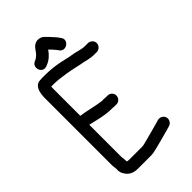

<svg xmlns="http://www.w3.org/2000/svg" viewBox="-257 -927 1010 1010"><g transform="rotate(-45 248.5 -422.0)"><path d="M175 -718 182 -721C206.3 -729.8 228.4 -751.1 243 -773C252.6 -763.4 265.6 -750.2 274 -739L281 -729C305.9 -694.7 360.8 -734.5 334 -768L327 -778C317.3 -791.4 302.4 -806.2 291 -819L275 -835C267.7 -841.7 259 -845.8 249 -847.5C222.3 -851.9 204.5 -834.2 193 -817C183 -800.9 168.5 -785.9 150 -779C111.9 -763.1 133.9 -700.9 175 -718ZM415 -649H392C383.4 -649 370.1 -651 363 -653C339 -659.6 317.7 -664.4 291 -668L265 -674C238.6 -680.6 201.8 -686.9 173 -688.5L155 -689.5C149 -689.8 143 -690 137 -690H117C108.3 -690 101.3 -689.7 96 -689C59.5 -684.6 50 -646 50 -602V-105C50 -93.8 53 -84.9 53 -75C51 -55 56.1 -40.9 66 -28C79.3 -7.4 101.9 4 134 4H230C243.3 4 258.3 1.7 275 -3C312 -12.3 355.7 -23.9 391 -34L408 -39C416.7 -41.7 423.2 -47 427.5 -55C442.3 -82.3 417.4 -109.3 390 -103L373 -98C337.7 -88.6 295.9 -76 258 -67C247.3 -63.7 238 -62 230 -62H134C130 -62 126.7 -62.3 124 -63C123.3 -63 122.3 -63.3 121 -64C120.3 -64 119.7 -64.7 119 -66V-67C118.3 -69 118.3 -71 119 -73C119 -83.8 116 -93.3 116 -105V-340H118C163.5 -329.5 210.2 -316 264 -316C270 -315.3 276.3 -315 283 -315H293C311.3 -315 326 -330.4 326 -348.5C326 -366.6 311.3 -381 293 -381H283C277 -381 271.3 -381.3 266 -382H250C202.8 -387.9 161.3 -401.3 116 -407V-602C116 -616.7 116.3 -624 117 -624H137C165.2 -624 196.2 -618.7 222 -615C257.9 -609.9 291.9 -599.9 327 -594C346.1 -590.2 368.8 -583 392 -583H415C432.4 -583 448 -598.9 448 -616.5C448 -634.1 432.4 -649 415 -649Z"/></g></svg>

Font: HoneyBee
Style: Reg
Weight: 400
Foundry: Cannot Into Space Fonts
Version: Version 0.89